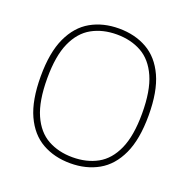

<svg xmlns="http://www.w3.org/2000/svg" viewBox="-133 -877 1001 1015"><g transform="rotate(20 367.5 -370.0)"><path d="M367.5 9Q277.5 9 209 -29.8Q140.5 -68.5 102.2 -152Q64 -235.5 64 -370Q64 -504.5 102.8 -588Q141.5 -671.5 210 -710.2Q278.5 -749 367.5 -749Q457.5 -749 526 -710.2Q594.5 -671.5 632.8 -588Q671 -504.5 671 -370Q671 -235.5 632.2 -152Q593.5 -68.5 525 -29.8Q456.5 9 367.5 9ZM367.5 -25Q447 -25 507.2 -58.2Q567.5 -91.5 601.2 -167Q635 -242.5 635 -368Q635 -496 601.2 -572Q567.5 -648 507.2 -681.8Q447 -715.5 367.5 -715.5Q288.5 -715.5 228 -682Q167.5 -648.5 133.8 -573.2Q100 -498 100 -372Q100 -244 133.8 -168Q167.5 -92 228 -58.5Q288.5 -25 367.5 -25Z"/></g></svg>

Font: Encode Sans SemiExpanded SemiExpanded Thin
Style: Regular
Weight: 100
Width: 6
Designer: Multiple Designers
Foundry: Impallari Type
Version: Version 3.000; ttfautohint (v1.8.3) -l 8 -r 50 -G 200 -x 14 